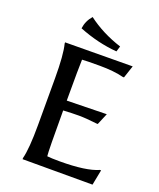

<svg xmlns="http://www.w3.org/2000/svg" viewBox="-160 -984 893 1081"><g transform="rotate(20 286.5 -443.5)"><path d="M480 -628Q421 -643 337.5 -643Q254 -643 231 -641Q229 -603 229 -395L467 -400L438 -331H431Q363 -339 323 -339Q283 -339 229 -336Q229 -93 233 -63Q256 -60 309 -60Q466 -60 538 -92H545L527 0H108V-7Q124 -69 124 -210V-490Q124 -631 108 -693V-700L512 -703L487 -628ZM407 -784 397 -751Q283 -760 168 -806Q174 -852 205 -887Q292 -821 407 -784Z"/></g></svg>

Font: Asul
Style: Regular
Weight: 400
Designer: Mariela Monsalve
Foundry: Mariela Monsalve
Version: Version 1.002